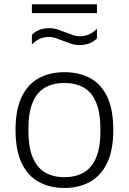

<svg xmlns="http://www.w3.org/2000/svg" viewBox="-20 -898 622 927"><path d="M291 9.5Q220 9.5 167 -19.8Q114 -49 84.5 -110.8Q55 -172.5 55 -270.5Q55 -367.5 84.2 -429.2Q113.5 -491 166.8 -520.2Q220 -549.5 291 -549.5Q362.5 -549.5 415.5 -520.8Q468.5 -492 497.8 -430.5Q527 -369 527 -270.5Q527 -173.5 497.5 -111.8Q468 -50 414.8 -20.2Q361.5 9.5 291 9.5ZM291 -42.5Q344 -42.5 383.2 -64.5Q422.5 -86.5 443.8 -136.2Q465 -186 465 -269.5Q465 -354 443.8 -404Q422.5 -454 383.2 -475.8Q344 -497.5 291 -497.5Q238 -497.5 198.8 -476Q159.5 -454.5 138.2 -404.8Q117 -355 117 -271.5Q117 -187 138.2 -137Q159.5 -87 198.8 -64.8Q238 -42.5 291 -42.5ZM364 -680.5Q342 -680.5 322 -687.2Q302 -694 283 -701.5Q266.5 -708.5 250 -714Q233.5 -719.5 217 -719.5Q192.5 -719.5 172.5 -710.8Q152.5 -702 134 -683V-730Q165 -762 218 -762Q240 -762 260 -755.2Q280 -748.5 299 -741Q316 -734 332.2 -728.5Q348.5 -723 365 -723Q390 -723 409.8 -731.8Q429.5 -740.5 448 -759.5V-712.5Q417 -680.5 364 -680.5ZM134 -834.5V-877.5H448V-834.5Z"/></svg>

Font: Encode Sans SemiExpanded Light
Style: Regular
Weight: 300
Width: 6
Designer: Multiple Designers
Foundry: Impallari Type
Version: Version 3.002